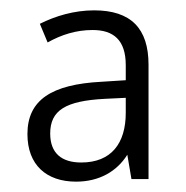

<svg xmlns="http://www.w3.org/2000/svg" viewBox="-20 -742 359 371"><path d="M162 -722C123 -722 87 -711 57 -696L72 -660C99 -675 127 -684 159 -684C199 -684 223 -665 223 -616V-587L176 -584C80 -579 33 -549 33 -483C33 -423 70 -391 127 -391C172 -391 206 -411 226 -443L234 -396H267V-617C267 -687 233 -722 162 -722ZM182 -551 223 -553V-524C223 -465 195 -428 137 -428C99 -428 77 -446 77 -484C77 -529 107 -547 182 -551Z"/></svg>

Font: Noto Sans Gujarati UI SemiCondensed Light
Style: Regular
Weight: 300
Width: 4
Designer: Jelle Bosma - Monotype Design Team, Universal Thirst
Foundry: Monotype Imaging Inc.
Version: Version 2.106